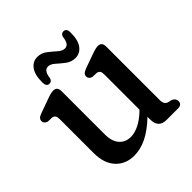

<svg xmlns="http://www.w3.org/2000/svg" viewBox="-168 -711 838 838"><g transform="rotate(-45 250.5 -292.0)"><path d="M67.5 -123V-331.5Q67.5 -346 63.5 -352Q59.5 -358 50 -360.5L22.5 -361.5Q5 -367.5 5 -382Q5 -390.5 10 -396.2Q15 -402 29 -407L93 -430Q109.5 -436 118.5 -438.2Q127.5 -440.5 135 -440.5Q159.5 -440.5 159.5 -413V-146.5Q159.5 -103 179.5 -80.2Q199.5 -57.5 232 -57.5Q255.5 -57.5 282.2 -70.2Q309 -83 338 -110.5L343 -115.5V-331.5Q343 -346 339 -352Q335 -358 325.5 -360.5L298 -361.5Q280.5 -367.5 280.5 -382Q280.5 -390.5 285.8 -396.2Q291 -402 304.5 -407L368.5 -430Q385 -436 394 -438.2Q403 -440.5 410.5 -440.5Q435 -440.5 435 -413V-84.5Q435 -68 440 -60.2Q445 -52.5 455 -49.5L473 -45.5Q490 -37 490 -21.5Q490 0 465 0H395.5Q345.5 0 345.5 -51V-68.5Q302 -27 262.8 -8Q223.5 11 185.5 11Q132.5 11 100 -24Q67.5 -59 67.5 -123ZM305.5 -472Q280 -472 260.8 -486.8Q241.5 -501.5 225.2 -516.2Q209 -531 193.5 -531Q169 -531 164 -490Q160.5 -473 145 -473Q127 -473 127 -499.5Q127 -546.5 144.5 -570Q162 -593.5 190 -593.5Q215 -593.5 234.2 -578.5Q253.5 -563.5 269.8 -548.8Q286 -534 302 -534Q327 -534 331 -575.5Q335 -592 350 -592Q368.5 -592 368.5 -566Q368.5 -518.5 350.8 -495.2Q333 -472 305.5 -472Z"/></g></svg>

Font: Fraunces 144pt S100
Style: Regular
Weight: 400
Version: Version 1.000; ttfautohint (v1.8.3)